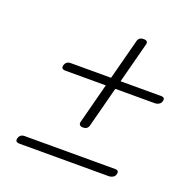

<svg xmlns="http://www.w3.org/2000/svg" viewBox="-102 -718 718 731"><g transform="rotate(20 257.0 -353.0)"><path d="M256 -225Q247 -225.5 243.5 -230.5Q240 -235.5 242 -242L284.5 -405.5H121.5Q101.5 -405.5 106.5 -422.5Q111.5 -439.5 130 -439.5H293.5L337 -605.5Q342 -621 361 -620.5Q379.5 -620 375 -604L332 -439.5H496.5Q514 -439.5 509 -422.5Q506.5 -414 499 -409.8Q491.5 -405.5 484 -405.5H323L280 -240.5Q275 -224.5 256 -225ZM37 -101.5Q42 -118.5 60.5 -118.5H427Q444 -118.5 439.5 -101.5Q437 -93 429.5 -88.8Q422 -84.5 414 -84.5H52Q32 -84.5 37 -101.5Z"/></g></svg>

Font: Fraunces 72pt S000 SemiBold
Style: Italic
Weight: 600
Italic angle: -16°
Version: Version 1.000; ttfautohint (v1.8.3)